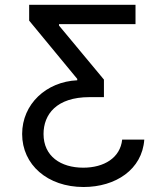

<svg xmlns="http://www.w3.org/2000/svg" viewBox="-20 -565 668 777"><path d="M563.9 0H474.4C466.6 73.9 400.9 113.6 316.8 113.6C226.2 113.6 156.2 67.5 156.2 -22.7C156.2 -101.2 207.7 -171.9 342.3 -171.9H400.6V-242.9L218.8 -461.6V-467.3H528.4V-545.5H98V-481.5L292.6 -245.7V-240.1C167.3 -234.4 69.6 -143.8 69.6 -22.7C69.6 101.6 172.2 191.8 318.2 191.8C447.8 191.8 555.4 121.1 563.9 0Z"/></svg>

Font: Margiela Sans
Style: Regular
Weight: 400
Designer: Stefan Endress, Andreas Faust
Version: Version 1.100;FEAKit 1.0